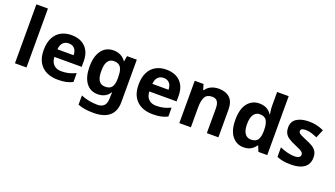

<svg xmlns="http://www.w3.org/2000/svg" viewBox="-79 -1424 4065 2327"><g transform="rotate(20 1953.5 -260.0)"><path d="M227 0H78V-760H227Z M608 -556Q684 -556 738.5 -527Q793 -498 823 -443Q853 -388 853 -308V-236H501Q503 -173 538.5 -137Q574 -101 637 -101Q690 -101 733 -111.5Q776 -122 822 -144V-29Q782 -9 737.5 0.5Q693 10 630 10Q548 10 485 -20.5Q422 -51 386 -113Q350 -175 350 -269Q350 -365 382.5 -428.5Q415 -492 473 -524Q531 -556 608 -556ZM609 -450Q566 -450 537.5 -422Q509 -394 504 -335H713Q713 -368 701.5 -394Q690 -420 667 -435Q644 -450 609 -450Z M1151 -556Q1201 -556 1241 -536Q1281 -516 1309 -476H1313L1325 -546H1451V1Q1451 79 1420.5 132Q1390 185 1329 212.5Q1268 240 1178 240Q1120 240 1070.5 233Q1021 226 974 208V89Q1024 110 1077.5 120.5Q1131 131 1187 131Q1245 131 1273.5 100Q1302 69 1302 7V-4Q1302 -21 1303.5 -39Q1305 -57 1306 -71H1302Q1274 -28 1235 -9Q1196 10 1147 10Q1050 10 995.5 -64.5Q941 -139 941 -272Q941 -406 997 -481Q1053 -556 1151 -556ZM1198 -435Q1163 -435 1139.5 -416.5Q1116 -398 1104.5 -361.5Q1093 -325 1093 -270Q1093 -188 1119 -147.5Q1145 -107 1200 -107Q1229 -107 1250 -114.5Q1271 -122 1284.5 -139.5Q1298 -157 1305 -185Q1312 -213 1312 -253V-271Q1312 -330 1300 -366Q1288 -402 1263 -418.5Q1238 -435 1198 -435Z M1832 -556Q1908 -556 1962.5 -527Q2017 -498 2047 -443Q2077 -388 2077 -308V-236H1725Q1727 -173 1762.5 -137Q1798 -101 1861 -101Q1914 -101 1957 -111.5Q2000 -122 2046 -144V-29Q2006 -9 1961.5 0.5Q1917 10 1854 10Q1772 10 1709 -20.5Q1646 -51 1610 -113Q1574 -175 1574 -269Q1574 -365 1606.5 -428.5Q1639 -492 1697 -524Q1755 -556 1832 -556ZM1833 -450Q1790 -450 1761.5 -422Q1733 -394 1728 -335H1937Q1937 -368 1925.5 -394Q1914 -420 1891 -435Q1868 -450 1833 -450Z M2508 -556Q2596 -556 2649 -508.5Q2702 -461 2702 -356V0H2553V-319Q2553 -378 2532 -407.5Q2511 -437 2465 -437Q2397 -437 2372 -390.5Q2347 -344 2347 -257V0H2198V-546H2312L2332 -476H2340Q2358 -504 2384 -521.5Q2410 -539 2442 -547.5Q2474 -556 2508 -556Z M3028 10Q2937 10 2879.5 -61.5Q2822 -133 2822 -272Q2822 -412 2880 -484Q2938 -556 3032 -556Q3071 -556 3101 -545.5Q3131 -535 3152.5 -517Q3174 -499 3189 -476H3194Q3191 -492 3187 -522.5Q3183 -553 3183 -585V-760H3332V0H3218L3189 -71H3183Q3169 -49 3147.5 -30.5Q3126 -12 3097 -1Q3068 10 3028 10ZM3080 -109Q3142 -109 3167 -145.5Q3192 -182 3193 -255V-271Q3193 -351 3168.5 -393Q3144 -435 3078 -435Q3029 -435 3001 -392.5Q2973 -350 2973 -270Q2973 -190 3001 -149.5Q3029 -109 3080 -109Z M3869 -162Q3869 -107 3843 -68.5Q3817 -30 3765 -10Q3713 10 3636 10Q3579 10 3538 2.5Q3497 -5 3456 -22V-145Q3500 -125 3551 -112Q3602 -99 3641 -99Q3685 -99 3703.5 -112Q3722 -125 3722 -146Q3722 -160 3714.5 -171Q3707 -182 3682 -196Q3657 -210 3604 -232Q3553 -254 3520 -275.5Q3487 -297 3471 -327.5Q3455 -358 3455 -404Q3455 -480 3514 -518Q3573 -556 3671 -556Q3722 -556 3768 -546Q3814 -536 3863 -513L3818 -406Q3778 -423 3742 -434.5Q3706 -446 3669 -446Q3636 -446 3619.5 -437Q3603 -428 3603 -410Q3603 -397 3611.5 -386.5Q3620 -376 3644.5 -364Q3669 -352 3717 -332Q3764 -313 3798 -292.5Q3832 -272 3850.5 -241.5Q3869 -211 3869 -162Z"/></g></svg>

Font: Noto Sans Gujarati
Style: Regular
Weight: 400
Designer: Jelle Bosma - Monotype Design Team, Universal Thirst
Foundry: Monotype Imaging Inc.
Version: Version 2.102